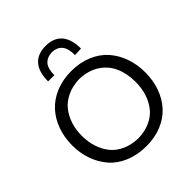

<svg xmlns="http://www.w3.org/2000/svg" viewBox="-257 -1148 1331 1331"><g transform="rotate(-45 408.5 -482.0)"><path d="M567.9 -788.6 506.8 -785.6Q506.8 -850.6 482.2 -880.9Q457.5 -911.1 407.7 -913.6Q356.9 -911.1 331.8 -881.3Q306.6 -851.6 306.6 -788.6H245.6Q245.6 -880.4 286.6 -927.7Q327.6 -975.1 407.7 -975.1Q485.8 -975.1 526.9 -927.7Q567.9 -880.4 567.9 -788.6ZM412.1 11.2Q323.7 11.2 253.7 -18.3Q183.6 -47.9 139.6 -98.9Q95.7 -149.9 72.8 -215.6Q49.8 -281.2 49.8 -356.9Q49.8 -435.1 74 -502.2Q98.1 -569.3 143.3 -619.1Q188.5 -668.9 256.8 -697.5Q325.2 -726.1 409.2 -726.1Q494.1 -726.1 562.5 -697.3Q630.9 -668.5 675 -618.4Q719.2 -568.4 742.9 -501.5Q766.6 -434.6 766.6 -357.4Q766.6 -278.3 742.4 -210.7Q718.3 -143.1 673.3 -93.8Q628.4 -44.4 561.3 -16.6Q494.1 11.2 412.1 11.2ZM409.7 -66.9Q476.6 -68.8 527.8 -92.8Q579.1 -116.7 610.1 -157.2Q641.1 -197.8 656.7 -248.3Q672.4 -298.8 672.4 -357.4Q672.4 -440.9 643.6 -504.6Q614.7 -568.4 554.7 -606.9Q494.6 -645.5 409.7 -647.9Q344.2 -646 292.7 -622.3Q241.2 -598.6 209.2 -558.8Q177.2 -519 160.6 -467.8Q144 -416.5 144 -357.4Q144 -297.9 160.2 -247.1Q176.3 -196.3 207.8 -156.2Q239.3 -116.2 291 -92.5Q342.8 -68.8 409.7 -66.9Z"/></g></svg>

Font: Commissioner Flair
Style: Regular
Weight: 400
Designer: Kostas Bartsokas
Foundry: Kostas Bartsokas
Version: Version 1.000